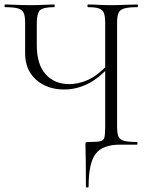

<svg xmlns="http://www.w3.org/2000/svg" viewBox="-25 -645 670 856"><path d="M358 187Q358 118 357.5 82.5Q357 47 356.5 30Q356 13 356 0Q356 -8 357.5 -10Q359 -12 366 -12Q405 -12 421 -15Q437 -18 440.5 -32.5Q444 -47 444 -81V-542Q444 -571 438.5 -586Q433 -601 417 -607Q401 -613 367 -613Q365 -613 365 -619Q365 -625 367 -625Q388 -625 414 -623.5Q440 -622 471 -622Q504 -622 534 -623.5Q564 -625 587 -625Q590 -625 590 -619Q590 -613 587 -613Q549 -613 529.5 -607.5Q510 -602 503.5 -587.5Q497 -573 497 -544V-81Q497 -52 503 -37Q509 -22 528.5 -17Q548 -12 586 -12Q588 -12 588 -6Q588 0 586 0H509Q432 0 401 41.5Q370 83 370 187Q370 191 364 191Q358 191 358 187ZM261 -246Q185 -246 136 -289.5Q87 -333 87 -408V-544Q87 -573 80.5 -587.5Q74 -602 55 -607.5Q36 -613 -2 -613Q-5 -613 -5 -619Q-5 -625 -2 -625Q14 -625 32 -624Q50 -623 70.5 -622.5Q91 -622 112 -622Q143 -622 169.5 -623.5Q196 -625 216 -625Q219 -625 219 -619Q219 -613 216 -613Q167 -613 153 -599Q139 -585 139 -542V-443Q139 -358 178.5 -314Q218 -270 284 -270Q325 -270 367.5 -289Q410 -308 458 -359L467 -352Q414 -294 364 -270Q314 -246 261 -246Z"/></svg>

Font: Cormorant Infant Light
Style: Regular
Weight: 300
Designer: Christian Thalmann (Catharsis Fonts)
Foundry: Catharsis Fonts
Version: Version 4.001